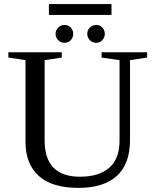

<svg xmlns="http://www.w3.org/2000/svg" viewBox="-20 -911 762 941"><path d="M565.9 -616.2 478 -628.9V-654.8H701.2V-628.9L617.2 -616.2V-225.1Q617.2 -107.4 552.5 -48.8Q487.8 9.8 364.7 9.8Q234.4 9.8 169.7 -49.1Q105 -107.9 105 -215.8V-616.2L21 -628.9V-654.8H282.7V-628.9L198.7 -616.2V-223.1Q198.7 -44.9 372.1 -44.9Q465.8 -44.9 515.9 -89.4Q565.9 -133.8 565.9 -221.2ZM219.7 -837.9V-891.1H526.4V-837.9ZM493.7 -745.1Q493.7 -727.1 481.4 -714.1Q469.2 -701.2 451.2 -701.2Q433.1 -701.2 420.4 -714.1Q407.7 -727.1 407.7 -745.1Q407.7 -763.2 420.4 -775.9Q433.1 -788.6 451.2 -788.6Q469.2 -788.6 481.4 -775.9Q493.7 -763.2 493.7 -745.1ZM338.9 -745.1Q338.9 -727.1 326.7 -714.1Q314.5 -701.2 296.4 -701.2Q278.3 -701.2 265.4 -714.1Q252.4 -727.1 252.4 -745.1Q252.4 -763.2 265.4 -775.9Q278.3 -788.6 296.4 -788.6Q314.5 -788.6 326.7 -775.9Q338.9 -763.2 338.9 -745.1Z"/></svg>

Font: Tinos
Style: Regular
Weight: 400
Designer: Steve Matteson
Foundry: Monotype Imaging Inc.
Version: Version 1.23